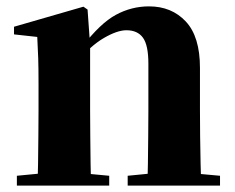

<svg xmlns="http://www.w3.org/2000/svg" viewBox="-20 -583 737 603"><path d="M33 0V-31L137 -41H216L323 -31V0ZM97 0Q99 -26 99.5 -68.5Q100 -111 100.5 -157Q101 -203 101 -238V-321Q101 -370 100 -400.5Q99 -431 97 -467L24 -475V-499L242 -562L255 -553L263 -441V-438V-238Q263 -203 263.5 -157Q264 -111 264.5 -68.5Q265 -26 266 0ZM381 0V-31L483 -41H561L671 -31V0ZM443 0Q444 -26 444.5 -68Q445 -110 445.5 -156Q446 -202 446 -238V-383Q446 -441 429 -464.5Q412 -488 377 -488Q348 -488 306 -463.5Q264 -439 223 -389L220 -436H238Q295 -510 344 -536.5Q393 -563 448 -563Q519 -563 563.5 -515.5Q608 -468 608 -370V-238Q608 -202 608.5 -156Q609 -110 610 -68Q611 -26 612 0Z"/></svg>

Font: Noto Serif JP ExtraLight Black
Style: Regular
Weight: 900
Version: Version 2.003-H1;hotconv 1.1.1;makeotfexe 2.6.0